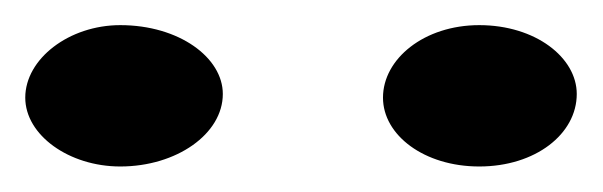

<svg xmlns="http://www.w3.org/2000/svg" viewBox="-20 -710 477 152"><path d="M359.4 -578.2C404 -578.2 436.6 -604 436.6 -635.6C436.6 -664.4 404 -690.1 359.4 -690.1C315.8 -690.1 283.2 -663.4 283.2 -632.7C283.2 -603 315.8 -578.2 359.4 -578.2ZM75.2 -578.2C119.8 -578.2 156.4 -604 156.4 -635.6C156.4 -664.4 121.8 -690.1 75.2 -690.1C34.7 -690.1 0 -663.4 0 -632.7C0 -603 34.7 -578.2 75.2 -578.2Z"/></svg>

Font: Biblismive
Style: Regular
Weight: 400
Designer: Susan Drake
Foundry: Susan Drake
Version: Version 1.0; ttfautohint (v1.8.4.7-5d5b)